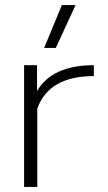

<svg xmlns="http://www.w3.org/2000/svg" viewBox="-20 -737 425 757"><path d="M224 -717H278L200 -548H154ZM75 -480H126V-378Q186 -480 350 -480V-437Q173 -437 127 -309V0H75Z"/></svg>

Font: Prompt ExtraLight
Style: Regular
Weight: 275
Designer: Katatrad Team
Foundry: CadsonDemak
Version: Version 1.000